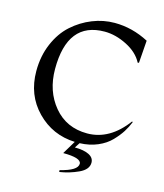

<svg xmlns="http://www.w3.org/2000/svg" viewBox="-132 -810 950 1114"><g transform="rotate(15 343.5 -252.5)"><path d="M667 -182Q654 -150 636 -121.5Q618 -93 587 -60.5Q556 -28 508 -7.5Q460 13 401 15L381 46Q435 46 466 61.5Q497 77 497 107Q497 148 443 173Q389 198 330 207L329 196Q433 171 433 130Q432 95 324 95L372 15Q237 10 143.5 -85.5Q50 -181 50 -325Q50 -415 82 -490Q114 -565 167 -612.5Q220 -660 285 -686Q350 -712 418 -712Q524 -712 623 -660L613 -525L606 -523Q577 -579 509 -613.5Q441 -648 375 -648Q152 -648 152 -365Q152 -232 227.5 -141.5Q303 -51 428 -51Q563 -51 663 -186Z"/></g></svg>

Font: Coconat
Style: Regular
Weight: 400
Designer: Sara Lavazza
Foundry: Collletttivo
Version: Version 1.000;Glyphs 3.2 (3217)